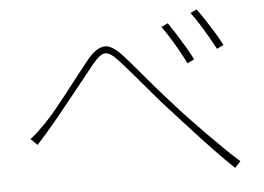

<svg xmlns="http://www.w3.org/2000/svg" viewBox="-49 -772 1098 799"><g transform="rotate(-5 500.0 -372.5)"><path d="M64 -231Q79 -242 93 -255Q107 -268 124 -285Q147 -308 173.5 -340Q200 -372 228.5 -408.5Q257 -445 283.5 -479Q310 -513 331 -539Q366 -582 399 -587.5Q432 -593 476 -545Q502 -517 534 -478.5Q566 -440 601.5 -399Q637 -358 671 -321Q692 -297 722.5 -264.5Q753 -232 788 -196.5Q823 -161 858.5 -126Q894 -91 926 -63L902 -37Q862 -75 818 -121Q774 -167 731.5 -214Q689 -261 652 -301Q618 -338 582.5 -380Q547 -422 515 -459.5Q483 -497 460 -522Q435 -550 418 -556.5Q401 -563 386 -553Q371 -543 351 -519Q331 -494 304.5 -461Q278 -428 249.5 -392.5Q221 -357 194 -323.5Q167 -290 145 -265Q132 -249 116.5 -232.5Q101 -216 91 -204ZM675 -661Q686 -645 704 -617Q722 -589 740.5 -558Q759 -527 771 -502L742 -488Q732 -509 715.5 -539Q699 -569 680.5 -598.5Q662 -628 647 -648ZM799 -708Q811 -693 829.5 -665Q848 -637 867 -606Q886 -575 898 -551L870 -537Q859 -558 842 -587.5Q825 -617 806.5 -646.5Q788 -676 773 -695Z"/></g></svg>

Font: Source Han Sans SC ExtraLight
Style: Regular
Weight: 250
Designer: Ryoko NISHIZUKA 西塚涼子 (kana, bopomofo & ideographs); Paul D. Hunt (Latin, Greek & Cyrillic); Sandoll Communications 산돌커뮤니
Foundry: Adobe
Version: Version 2.004;hotconv 1.0.118;makeotfexe 2.5.65603